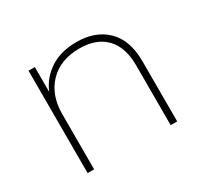

<svg xmlns="http://www.w3.org/2000/svg" viewBox="-113 -683 896 843"><g transform="rotate(-30 335.0 -261.5)"><path d="M111 0V-519H143V-393Q168 -453 222.5 -488Q277 -523 356 -523Q451 -523 508 -467.5Q565 -412 565 -305V0H532V-303Q532 -396 485 -444Q438 -492 353 -492Q256 -492 200 -434Q144 -376 144 -280V0Z"/></g></svg>

Font: Montserrat ExtraLight
Style: Regular
Weight: 200
Designer: Julieta Ulanovsky
Foundry: Julieta Ulanovsky
Version: Version 9.000; ttfautohint (v1.8.4.7-5d5b)